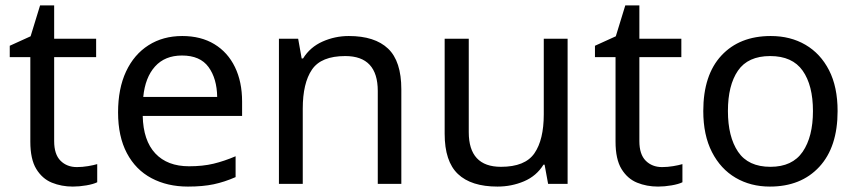

<svg xmlns="http://www.w3.org/2000/svg" viewBox="-20 -679 3167 709"><path d="M264 -62Q284 -62 305 -65.5Q326 -69 339 -73V-6Q325 1 299 5.5Q273 10 249 10Q207 10 171.5 -4.5Q136 -19 114 -55Q92 -91 92 -156V-468H16V-510L93 -545L128 -659H180V-536H335V-468H180V-158Q180 -109 203.5 -85.5Q227 -62 264 -62Z M653 -546Q722 -546 771.5 -516Q821 -486 847.5 -431.5Q874 -377 874 -304V-251H507Q509 -160 553.5 -112.5Q598 -65 678 -65Q729 -65 768.5 -74.5Q808 -84 850 -102V-25Q809 -7 769 1.5Q729 10 674 10Q598 10 539.5 -21Q481 -52 448.5 -113.5Q416 -175 416 -264Q416 -352 445.5 -415Q475 -478 528.5 -512Q582 -546 653 -546ZM652 -474Q589 -474 552.5 -433.5Q516 -393 509 -321H782Q781 -389 750 -431.5Q719 -474 652 -474Z M1268 -546Q1364 -546 1413 -499.5Q1462 -453 1462 -349V0H1375V-343Q1375 -472 1255 -472Q1166 -472 1132 -422Q1098 -372 1098 -278V0H1010V-536H1081L1094 -463H1099Q1125 -505 1171 -525.5Q1217 -546 1268 -546Z M2076 -536V0H2004L1991 -71H1987Q1961 -29 1915 -9.5Q1869 10 1817 10Q1720 10 1671 -36.5Q1622 -83 1622 -185V-536H1711V-191Q1711 -63 1830 -63Q1919 -63 1953.5 -113Q1988 -163 1988 -257V-536Z M2425 -62Q2445 -62 2466 -65.5Q2487 -69 2500 -73V-6Q2486 1 2460 5.5Q2434 10 2410 10Q2368 10 2332.5 -4.5Q2297 -19 2275 -55Q2253 -91 2253 -156V-468H2177V-510L2254 -545L2289 -659H2341V-536H2496V-468H2341V-158Q2341 -109 2364.5 -85.5Q2388 -62 2425 -62Z M3073 -269Q3073 -136 3005.5 -63Q2938 10 2823 10Q2752 10 2696.5 -22.5Q2641 -55 2609 -117.5Q2577 -180 2577 -269Q2577 -402 2644 -474Q2711 -546 2826 -546Q2899 -546 2954.5 -513.5Q3010 -481 3041.5 -419.5Q3073 -358 3073 -269ZM2668 -269Q2668 -174 2705.5 -118.5Q2743 -63 2825 -63Q2906 -63 2944 -118.5Q2982 -174 2982 -269Q2982 -364 2944 -418Q2906 -472 2824 -472Q2742 -472 2705 -418Q2668 -364 2668 -269Z"/></svg>

Font: Noto Sans Chorasmian
Style: Regular
Weight: 400
Designer: Federico Parra Barrios
Foundry: Google LLC
Version: Version 1.004; ttfautohint (v1.8.4.7-5d5b)